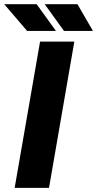

<svg xmlns="http://www.w3.org/2000/svg" viewBox="-59 -913 471 933"><path d="M302.2 -710.9 179.2 0H12.2L135.7 -710.9ZM212.9 -762.7 119.1 -892.6H-38.6L72.8 -762.7ZM392.6 -762.7 317.4 -892.6H158.2L252 -762.7Z"/></svg>

Font: Roboto Black
Style: Italic
Weight: 900
Italic angle: -12°
Designer: Christian Robertson
Foundry: Google
Version: Version 3.0; 2020